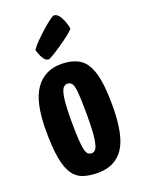

<svg xmlns="http://www.w3.org/2000/svg" viewBox="-141 -793 644 869"><g transform="rotate(-20 181.0 -359.0)"><path d="M178 10Q138 10 108 0.5Q78 -9 58.5 -36.5Q39 -64 29.5 -115.5Q20 -167 20 -251Q20 -387 63.5 -448.5Q107 -510 186 -510Q240 -510 274.5 -488.5Q309 -467 325.5 -411.5Q342 -356 342 -255Q342 -110 300.5 -50Q259 10 178 10ZM181 -83Q191 -83 199.5 -93Q208 -103 213.5 -139Q219 -175 219 -252Q219 -324 216 -359.5Q213 -395 205 -406Q197 -417 182 -417Q171 -417 162 -405.5Q153 -394 148 -358.5Q143 -323 143 -252Q143 -194 145.5 -159.5Q148 -125 152.5 -109Q157 -93 164.5 -88Q172 -83 181 -83ZM143 -549Q129 -549 119 -564.5Q109 -580 104.5 -595Q100 -610 100 -610Q113 -628 133 -648Q153 -668 174 -686.5Q195 -705 211 -716.5Q227 -728 231 -728Q250 -728 264 -701Q278 -674 282 -646Q273 -635 252 -619Q231 -603 207.5 -587Q184 -571 165.5 -560Q147 -549 143 -549Z"/></g></svg>

Font: Yanone Kaffeesatz
Style: Bold
Weight: 700
Designer: Yanone (Cyrillic: Daniel Pouzeot, Huerta Tipografica, and Cyreal)
Foundry: Yanone
Version: Version 2.003